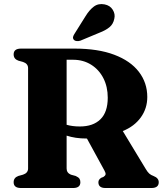

<svg xmlns="http://www.w3.org/2000/svg" viewBox="-20 -944 833 964"><path d="M719.5 -457Q719.5 -399.5 687 -354.5Q654.5 -309.5 596.5 -286L711.5 -96Q720.5 -80.5 729 -72.8Q737.5 -65 751.5 -60Q777 -50 777 -29Q777 0 740 0H509.5Q474 0 474 -29Q474 -42.5 488.5 -51.5L499 -55.5Q508.5 -61.5 510 -68.2Q511.5 -75 504.5 -87.5L416.5 -248.5H414.5Q386 -248.5 361 -252.2Q336 -256 314.5 -263V-98Q314.5 -76 336 -67L360 -60.5Q374 -54 378.8 -47Q383.5 -40 383.5 -29Q383.5 0 347 0H85.5Q48.5 0 48.5 -29Q48.5 -52 72 -60.5L95.5 -67Q121 -75.5 121 -98V-602Q121 -624.5 95.5 -633L72 -639.5Q48.5 -648 48.5 -671Q48.5 -700 85.5 -700H354Q472 -700 553.5 -669.2Q635 -638.5 677.2 -583.5Q719.5 -528.5 719.5 -457ZM314.5 -644V-317.5Q343.5 -309 381 -309Q447.5 -309 484.2 -345Q521 -381 521 -453.5Q521 -508.5 499 -551.5Q477 -594.5 437.5 -619.2Q398 -644 346.5 -644ZM409 -862Q428.5 -894 451.2 -911Q474 -928 505 -922Q533 -916.5 546.2 -894.8Q559.5 -873 554 -850.5Q549 -823.5 529.8 -807.5Q510.5 -791.5 477.5 -779L384 -740Q375.5 -737 365.8 -737.8Q356 -738.5 350.5 -744.5Q345 -751.5 347 -759.2Q349 -767 354.5 -775Z"/></svg>

Font: Fraunces 9pt
Style: Bold
Weight: 700
Version: Version 1.000;[b76b70a41]